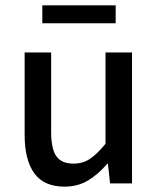

<svg xmlns="http://www.w3.org/2000/svg" viewBox="-20 -685 590 717"><path d="M221 12Q144 12 108 -38Q72 -88 72 -181V-489H171V-193Q171 -129 190.5 -101.5Q210 -74 254 -74Q289 -74 315.5 -91.5Q342 -109 374 -148V-489H473V0H391L383 -74H381Q348 -35 309.5 -11.5Q271 12 221 12ZM138 -598V-665H412V-598Z"/></svg>

Font: Source Sans 3 Medium
Style: Regular
Weight: 500
Designer: Paul D. Hunt
Foundry: Adobe
Version: Version 3.052;hotconv 1.1.0;makeotfexe 2.6.0